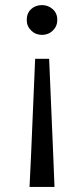

<svg xmlns="http://www.w3.org/2000/svg" viewBox="-20 -555 331 754"><path d="M194 179 189 53 173 -324H118L102 53L96 179ZM205 -477Q205 -503 187 -519Q169 -535 145 -535Q119 -535 102 -519Q85 -503 85 -477Q85 -452 102.5 -435Q120 -418 145 -418Q170 -418 187.5 -435Q205 -452 205 -477Z"/></svg>

Font: Geom Light
Style: Regular
Weight: 300
Version: Version 1.102